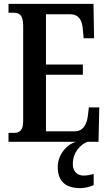

<svg xmlns="http://www.w3.org/2000/svg" viewBox="-20 -734 561 994"><path d="M24 0H374C324 14 279 68 279 130C279 206 320 240 397 240C414 240 447 234 465 224V167C445 172 428 175 413 175C382 175 357 156 357 115C357 52 399 13 433 0H490L494 -178H440L435 -134C429 -90 411 -54 365 -54H218V-347H409V-400H218V-660H344C390 -660 406 -626 409 -580L413 -536H467L464 -714H24V-668H49C77 -668 100 -660 100 -601V-108C100 -59 82 -46 51 -46H24Z"/></svg>

Font: Noto Serif Armenian ExtraCondensed SemiBold
Style: Regular
Weight: 600
Width: 2
Designer: Monotype Design Team
Foundry: Monotype Imaging Inc.
Version: Version 2.008